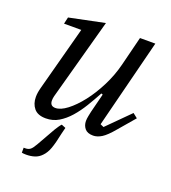

<svg xmlns="http://www.w3.org/2000/svg" viewBox="-135 -628 837 941"><g transform="rotate(20 283.5 -158.0)"><path d="M138 12Q96 12 76.5 -11.5Q57 -35 57 -71Q57 -93 65 -122L154 -455H64L72 -490L256 -528L140 -104Q137 -92 137 -81Q137 -52 165 -52Q192 -52 226 -78Q260 -104 294 -147.5Q328 -191 356.5 -247.5Q385 -304 400 -364L438 -516H518L401 -53L419 -45L534 -160L558 -141L487 -58Q452 -16 429 -2Q406 12 385 12Q355 12 341.5 -4.5Q328 -21 328 -44Q328 -55 331 -70Q334 -85 336 -94L361 -193L353 -196Q332 -157 309.5 -120Q287 -83 261 -53.5Q235 -24 205 -6Q175 12 138 12ZM95 184Q110 184 120 176.5Q130 169 143 146L198 49Q205 38 211 29Q217 20 223 14L245 23Q242 33 237 55Q226 109 215.5 137.5Q205 166 188 183Q173 199 153 205.5Q133 212 109 212Q101 212 96 211.5Q91 211 86 210V184Z"/></g></svg>

Font: IBM Plex Serif
Style: Italic
Weight: 400
Italic angle: -14°
Designer: Mike Abbink, Paul van der Laan, Pieter van Rosmalen
Foundry: Bold Monday
Version: Version 3.001